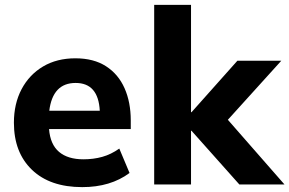

<svg xmlns="http://www.w3.org/2000/svg" viewBox="-20 -756 1186 787"><path d="M317 11Q185 11 111 -60Q37 -131 37 -253Q37 -331 68.5 -390.5Q100 -450 156.5 -483.5Q213 -517 289 -517Q364 -517 414.5 -484.5Q465 -452 490.5 -394.5Q516 -337 516 -262V-227H181Q186 -164 222 -133.5Q258 -103 322 -103Q363 -103 399 -113Q435 -123 469 -147L511 -47Q433 11 317 11ZM290 -416Q196 -416 182 -302H389Q383 -416 290 -416Z M612 0V-736H763V-296H765L953 -507H1133L914 -265L1146 0H961L765 -220H763V0Z"/></svg>

Font: Mulish ExtraBold
Style: Regular
Weight: 800
Designer: Vernon Adams
Foundry: Vernon Adams
Version: Version 3.603; ttfautohint (v1.8.3)